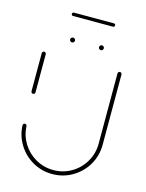

<svg xmlns="http://www.w3.org/2000/svg" viewBox="-110 -789 652 857"><g transform="rotate(15 215.5 -360.5)"><path d="M40.7 -323.7Q37 -323.7 34.3 -326.5Q31.5 -329.3 31.5 -333V-509.3Q31.5 -513 34.3 -515.7Q37 -518.5 40.7 -518.5Q44.4 -518.5 47.2 -515.7Q50 -513 50 -509.3V-333Q50 -329.3 47.4 -326.5Q44.8 -323.7 40.7 -323.7ZM390.7 -518.5Q394.4 -518.5 397.2 -515.7Q400 -513 400 -509.3V-184.4Q400 -134.1 375.4 -91.9Q350.7 -49.6 308.3 -24.8Q265.9 0 215.9 0Q167 0 125.7 -23.3Q84.4 -46.7 59.3 -87Q34.1 -127.4 31.9 -175.6Q31.5 -179.3 34.3 -182.4Q37 -185.6 41.1 -185.6Q44.8 -185.6 47.4 -183Q50 -180.4 50 -176.7Q52.2 -133.3 74.8 -97Q97.4 -60.7 134.8 -39.6Q172.2 -18.5 215.9 -18.5Q261.1 -18.5 299.1 -40.7Q337 -63 359.3 -101.1Q381.5 -139.3 381.5 -184.4V-509.3Q381.5 -513 384.3 -515.7Q387 -518.5 390.7 -518.5ZM271.5 -601.5Q271.5 -605.9 274.8 -609.3Q278.1 -612.6 282.6 -612.6Q287 -612.6 290.4 -609.3Q293.7 -605.9 293.7 -601.5Q293.7 -597 290.4 -593.7Q287 -590.4 282.6 -590.4Q278.1 -590.4 274.8 -593.7Q271.5 -597 271.5 -601.5ZM138.1 -601.5Q138.1 -605.9 141.5 -609.3Q144.8 -612.6 149.3 -612.6Q153.7 -612.6 157 -609.3Q160.4 -605.9 160.4 -601.5Q160.4 -597 157 -593.7Q153.7 -590.4 149.3 -590.4Q144.8 -590.4 141.5 -593.7Q138.1 -597 138.1 -601.5ZM115.9 -713.3Q115.9 -716.7 118.1 -718.9Q120.4 -721.1 123.7 -721.1H308.1Q311.5 -721.1 313.7 -718.9Q315.9 -716.7 315.9 -713.3Q315.9 -710 313.7 -707.8Q311.5 -705.6 308.1 -705.6H123.7Q120.4 -705.6 118.1 -707.8Q115.9 -710 115.9 -713.3Z"/></g></svg>

Font: 26F Galaxy Sans Hairline
Style: Regular
Weight: 50
Designer: C₂₉H₂₅N₃O₅
Version: Version 1.100